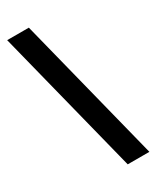

<svg xmlns="http://www.w3.org/2000/svg" viewBox="-206 -745 751 921"><g transform="rotate(-30 169.5 -284.5)"><path d="M211 118 8 -687H128L331 118Z"/></g></svg>

Font: Grenze ExtraBold
Style: Regular
Weight: 800
Designer: Renata Polastri
Foundry: Omnibus-Type
Version: Version 1.002; ttfautohint (v1.8)